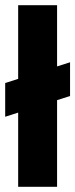

<svg xmlns="http://www.w3.org/2000/svg" viewBox="-20 -720 290 740"><path d="M0 -270 250 -350V-480L0 -400ZM50 0H200V-700H50Z"/></svg>

Font: Millimetre
Style: Bold
Weight: 800
Designer: Jérémy Landes
Version: Version 1.0